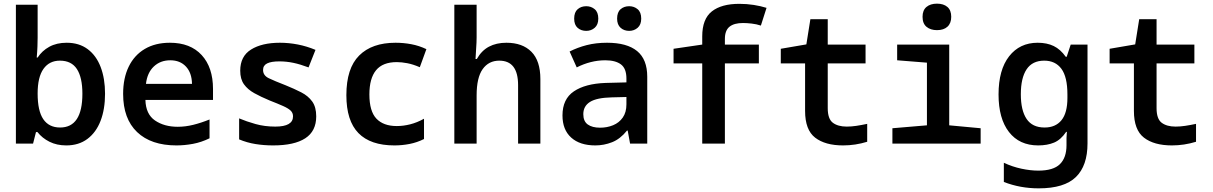

<svg xmlns="http://www.w3.org/2000/svg" viewBox="-20 -786 6640 1051"><path d="M343 10Q291 10 251 -10Q211 -30 185 -63H177L161 0H67V-760H186V-580Q186 -559 185 -531.5Q184 -504 181 -471H186Q210 -508 250 -530Q290 -552 345 -552Q413 -552 460 -517Q507 -482 531 -419Q555 -356 555 -273Q555 -188 530.5 -124.5Q506 -61 458.5 -25.5Q411 10 343 10ZM309 -88Q431 -88 431 -273Q431 -362 401 -408Q371 -454 308 -454Q250 -454 218 -409Q186 -364 186 -274Q186 -179 217 -133.5Q248 -88 309 -88Z M946 10Q807 10 730.5 -63Q654 -136 654 -272Q654 -358 684.5 -421Q715 -484 772.5 -518Q830 -552 910 -552Q1022 -552 1084 -484.5Q1146 -417 1146 -299V-239H776Q778 -161 828.5 -126.5Q879 -92 953 -92Q994 -92 1037 -102.5Q1080 -113 1127 -132V-29Q1082 -7 1036 1.5Q990 10 946 10ZM1031 -327Q1030 -387 998 -421.5Q966 -456 912 -456Q858 -456 822 -422Q786 -388 779 -327Z M1475 10Q1425 10 1378.5 2.5Q1332 -5 1289 -23V-138Q1329 -121 1379 -107Q1429 -93 1487 -93Q1584 -93 1584 -149Q1584 -168 1571 -180.5Q1558 -193 1530 -205.5Q1502 -218 1456 -236Q1408 -256 1372 -276Q1336 -296 1315.5 -324.5Q1295 -353 1295 -399Q1295 -478 1354.5 -515Q1414 -552 1512 -552Q1561 -552 1610 -542.5Q1659 -533 1707 -513L1669 -417Q1624 -434 1586 -442Q1548 -450 1509 -450Q1465 -450 1442.5 -439Q1420 -428 1420 -403Q1420 -373 1451 -358Q1482 -343 1544 -319Q1591 -300 1629 -280.5Q1667 -261 1689 -230.5Q1711 -200 1711 -149Q1711 -68 1651 -29Q1591 10 1475 10Z M2139 10Q2008 10 1942 -57.5Q1876 -125 1876 -265Q1876 -412 1946 -482Q2016 -552 2145 -552Q2189 -552 2231.5 -544Q2274 -536 2314 -517L2278 -418Q2241 -434 2209.5 -440Q2178 -446 2152 -446Q2075 -446 2038.5 -401.5Q2002 -357 2002 -269Q2002 -177 2040.5 -136.5Q2079 -96 2152 -96Q2188 -96 2225.5 -105.5Q2263 -115 2301 -136V-25Q2263 -6 2222 2Q2181 10 2139 10Z M2467 0V-760H2589V-582Q2589 -555 2586.5 -522Q2584 -489 2583 -463H2590Q2616 -509 2656.5 -530.5Q2697 -552 2752 -552Q2840 -552 2889 -502.5Q2938 -453 2938 -353V0H2816V-320Q2816 -454 2713 -454Q2655 -454 2622 -407.5Q2589 -361 2589 -264V0Z M3239 10Q3154 10 3106.5 -33Q3059 -76 3059 -154Q3059 -244 3121.5 -286Q3184 -328 3294 -332L3409 -335V-356Q3409 -411 3379 -433.5Q3349 -456 3293 -456Q3253 -456 3213.5 -446Q3174 -436 3137 -417L3098 -504Q3141 -526 3191.5 -539Q3242 -552 3303 -552Q3412 -552 3467.5 -506.5Q3523 -461 3523 -366V0H3429L3416 -71H3412Q3375 -25 3330.5 -7.5Q3286 10 3239 10ZM3265 -87Q3303 -87 3336 -100.5Q3369 -114 3389 -142.5Q3409 -171 3409 -215V-255L3328 -253Q3246 -251 3209.5 -228Q3173 -205 3173 -161Q3173 -122 3197.5 -104.5Q3222 -87 3265 -87ZM3424 -617Q3396 -617 3377 -634Q3358 -651 3358 -684Q3358 -719 3377 -735.5Q3396 -752 3424 -752Q3451 -752 3470.5 -735.5Q3490 -719 3490 -684Q3490 -651 3470.5 -634Q3451 -617 3424 -617ZM3189 -617Q3161 -617 3142 -633.5Q3123 -650 3123 -684Q3123 -719 3142 -735.5Q3161 -752 3189 -752Q3216 -752 3235.5 -735.5Q3255 -719 3255 -684Q3255 -651 3235.5 -634Q3216 -617 3189 -617Z M3824 0V-439H3667V-519L3824 -542V-587Q3824 -682 3876.5 -723.5Q3929 -765 4027 -765Q4068 -765 4106 -759Q4144 -753 4176 -743L4145 -646Q4121 -654 4094.5 -657Q4068 -660 4047 -660Q3998 -660 3973 -639.5Q3948 -619 3948 -573V-542H4134V-439H3948V0Z M4595 10Q4497 10 4442 -32.5Q4387 -75 4387 -179V-439H4254V-519L4394 -543L4416 -681H4511V-542H4718V-439H4511V-194Q4511 -135 4539 -114Q4567 -93 4615 -93Q4640 -93 4667 -97Q4694 -101 4727 -108V-10Q4662 10 4595 10Z M5109 -621Q5074 -621 5052 -639Q5030 -657 5030 -694Q5030 -730 5051.5 -748Q5073 -766 5109 -766Q5145 -766 5166 -748Q5187 -730 5187 -694Q5187 -659 5166.5 -640Q5146 -621 5109 -621ZM4865 0V-84L5054 -100V-443L4891 -456V-542H5176V-100L5348 -84V0Z M5666 245Q5564 245 5475 210V105Q5522 127 5571.5 137.5Q5621 148 5664 148Q5746 148 5782 112.5Q5818 77 5818 9V-4Q5818 -19 5818 -31Q5818 -43 5820 -64H5816Q5787 -21 5750 -5.5Q5713 10 5663 10Q5560 10 5503 -63.5Q5446 -137 5446 -269Q5446 -404 5504 -478Q5562 -552 5660 -552Q5711 -552 5748 -534Q5785 -516 5814 -475H5819L5841 -542H5933V-1Q5933 121 5869.5 183Q5806 245 5666 245ZM5698 -88Q5758 -88 5790.5 -128Q5823 -168 5823 -250V-269Q5823 -365 5790 -409.5Q5757 -454 5696 -454Q5631 -454 5599.5 -406.5Q5568 -359 5568 -270Q5568 -182 5599.5 -135Q5631 -88 5698 -88Z M6395 10Q6297 10 6242 -32.5Q6187 -75 6187 -179V-439H6054V-519L6194 -543L6216 -681H6311V-542H6518V-439H6311V-194Q6311 -135 6339 -114Q6367 -93 6415 -93Q6440 -93 6467 -97Q6494 -101 6527 -108V-10Q6462 10 6395 10Z"/></svg>

Font: Noto Sans Mono SemiBold
Style: Regular
Weight: 600
Designer: Monotype Design Team
Foundry: Monotype Imaging Inc.
Version: Version 2.014; ttfautohint (v1.8.4.7-5d5b)